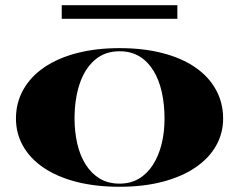

<svg xmlns="http://www.w3.org/2000/svg" viewBox="-20 -699 914 734"><path d="M437 -515Q528 -515 601.5 -496Q675 -477 726.5 -441.5Q778 -406 805.5 -356Q833 -306 833 -246Q833 -189 805.5 -141Q778 -93 726 -58Q674 -23 601 -4Q528 15 437 15Q345 15 271.5 -4Q198 -23 146.5 -58Q95 -93 68 -141Q41 -189 41 -246Q41 -306 69 -356Q97 -406 149 -441.5Q201 -477 274 -496Q347 -515 437 -515ZM437 -503Q380 -503 341.5 -469Q303 -435 284 -377Q265 -319 265 -246Q265 -195 275.5 -149.5Q286 -104 307.5 -70Q329 -36 361 -16.5Q393 3 437 3Q479 3 511 -16Q543 -35 565 -69.5Q587 -104 598 -149Q609 -194 609 -246Q609 -300 598.5 -347Q588 -394 566.5 -429Q545 -464 513 -483.5Q481 -503 437 -503ZM216 -627V-679H658V-627Z"/></svg>

Font: Kalnia SemiExpanded Medium
Style: Regular
Weight: 500
Width: 6
Designer: Frida Medrano
Foundry: Frida Medrano
Version: Version 1.105